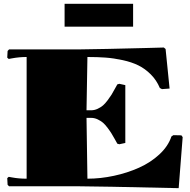

<svg xmlns="http://www.w3.org/2000/svg" viewBox="-20 -980 1000 1010"><path d="M680.2 -839.8H319.8V-960H680.2ZM120.1 -680.2Q81.1 -680.2 42 -672.9L25.9 -669.9L18.1 -676.8L20 -711.9L27.8 -720.2H400.9Q436.5 -720.2 546.6 -722.7Q656.7 -725.1 749 -727.5L841.8 -730L851.1 -722.2L872.1 -514.2L832 -511.2L820.8 -517.1Q803.7 -558.1 773.4 -588.4Q743.2 -618.7 708 -636Q672.9 -653.3 625.7 -663.6Q578.6 -673.8 536.1 -677Q493.7 -680.2 439.9 -680.2L435.1 -399.9H460Q477.1 -399.9 493.7 -407.7Q510.3 -415.5 521.7 -425.3Q533.2 -435.1 546.6 -453.1Q560.1 -471.2 566.7 -481.9Q573.2 -492.7 584 -512.5Q594.7 -532.2 597.2 -536.1L607.9 -539.1L639.2 -532.2V-228L607.9 -221.2L597.2 -224.1Q595.2 -228 584 -247.8Q572.8 -267.6 566.4 -278.1Q560.1 -288.6 546.6 -306.6Q533.2 -324.7 521.7 -334.5Q510.3 -344.2 493.7 -352.1Q477.1 -359.9 460 -359.9H435.1L439.9 -40Q508.8 -40 579.3 -55.2Q649.9 -70.3 711.4 -97.9Q772.9 -125.5 818.8 -168.2Q864.7 -210.9 881.8 -262.2L892.1 -269L934.1 -268.1L940.9 -258.8L919.9 9.8Q480 0 399.9 0H27.8L20 -7.8L18.1 -43L25.9 -49.8L42 -46.9Q78.1 -40 120.1 -40Z"/></svg>

Font: Yokawerad
Style: Regular
Weight: 500
Designer: gluk
Foundry: gluk
Version: Version 0.79